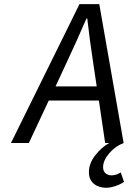

<svg xmlns="http://www.w3.org/2000/svg" viewBox="-20 -680 640 913"><path d="M484.9 212.9Q448.7 212.9 425.8 193.4Q402.8 173.8 402.8 139.2Q402.8 97.7 432.1 59.6Q461.4 21.5 499 0H480L450.2 -202.1H211.9L117.2 0H32.2L357.9 -660.2H452.1L567.9 0Q527.3 15.6 498.8 49.6Q470.2 83.5 470.2 115.2Q470.2 133.8 481.7 143.8Q493.2 153.8 509.8 153.8Q532.2 153.8 554.2 140.1L569.8 185.1Q552.7 196.8 528.6 204.8Q504.4 212.9 484.9 212.9ZM244.1 -269H439.9L424.8 -370.1Q406.2 -491.2 395 -591.8H391.1Q342.3 -478.5 291 -370.1Z"/></svg>

Font: Office Code Pro Italic
Style: Regular
Weight: 400
Italic angle: -9°
Designer: Nathan Rutzky & Paul D. Hunt
Foundry: Adobe Systems Incorporated
Version: Version 1.004;PS 001.004;hotconv 1.0.70;makeotf.lib2.5.58329